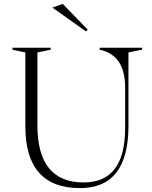

<svg xmlns="http://www.w3.org/2000/svg" viewBox="-20 -953 779 985"><path d="M390 12Q250 12 180 -67.5Q110 -147 110 -304V-684L44 -698V-708H240V-698L172 -684V-310Q172 -163 231.5 -90Q291 -17 409 -17Q516 -17 569 -87Q622 -157 622 -297V-505Q622 -545 614 -578Q606 -611 590 -635Q574 -659 549.5 -675Q525 -691 491 -698V-708H709V-698L639 -684V-306Q639 -148 577 -68Q515 12 390 12ZM421 -792 249 -914 302 -933 430 -801Z"/></svg>

Font: Kalnia Thin Light
Style: Regular
Weight: 300
Version: Version 1.105